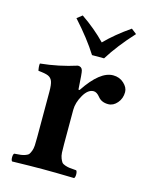

<svg xmlns="http://www.w3.org/2000/svg" viewBox="-101 -712 612 781"><g transform="rotate(15 204.5 -322.0)"><path d="M211.9 -265.1V-120.1Q211.9 -98.6 212.6 -85.2Q213.4 -71.8 217.5 -61.5Q221.7 -51.3 225.3 -46.4Q229 -41.5 239.5 -37.8Q250 -34.2 259 -33.2Q268.1 -32.2 287.1 -30.8Q291.5 -26.4 291.5 -14.4Q291.5 -2.4 287.1 2Q207 0 155.8 0Q106 0 25.9 2Q21.5 -2.4 21.5 -14.4Q21.5 -26.4 25.9 -30.8Q44.4 -32.2 53.2 -33.2Q62 -34.2 72.3 -37.8Q82.5 -41.5 86.2 -46.4Q89.8 -51.3 93.8 -61.5Q97.7 -71.8 98.4 -85.2Q99.1 -98.6 99.1 -120.1V-311Q99.1 -341.3 94 -354.7Q88.9 -368.2 76.2 -373.8Q63.5 -379.4 34.2 -381.8Q32.7 -386.7 31.7 -397Q30.8 -407.2 32.2 -412.1Q109.9 -419.9 184.1 -443.8Q200.2 -443.8 204.1 -429.2Q207 -420.9 210.9 -352.1Q210.9 -350.1 212.9 -349.4Q214.8 -348.6 216.8 -351.1Q277.8 -442.9 333 -442.9Q359.9 -442.9 378.4 -425.8Q397 -408.7 397 -389.2Q397 -362.3 380.6 -343.3Q364.3 -324.2 342.8 -324.2Q314.5 -324.2 299.8 -342.8Q286.1 -359.9 272.9 -359.9Q249 -359.9 230.5 -327.6Q211.9 -295.4 211.9 -265.1ZM228 -500Q191.4 -558.6 127.9 -628.9L149.9 -646Q208.5 -606 252.9 -560.1Q295.4 -603.5 356.9 -646L378.9 -628.9Q316.9 -561.5 278.8 -500Z"/></g></svg>

Font: Common Serif SemiBold
Style: Regular
Weight: 600
Designer: Philipp H. Poll, Khaled Hosny
Foundry: Stefan Peev, Context Ltd.
Version: Version 1.026